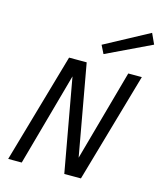

<svg xmlns="http://www.w3.org/2000/svg" viewBox="-132 -1012 930 1107"><g transform="rotate(15 333.0 -458.5)"><path d="M247.1 -618 256.3 -655H316.4L427.4 -36.4L418.6 0H358.2ZM457.5 0H382.8L564.6 -655H645.5ZM104.2 0H23.3L211.3 -655H285.9ZM373.1 -775.1 636.8 -916.9 665.6 -854.1 397.6 -726Z"/></g></svg>

Font: Intel One Mono Light
Style: Italic
Weight: 300
Italic angle: -16°
Monospace: yes
Designer: Fred Shallcrass
Foundry: Frere-Jones Type LLC
Version: Version 1.004